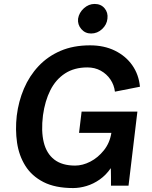

<svg xmlns="http://www.w3.org/2000/svg" viewBox="-20 -942 771 974"><path d="M351 12Q260 12 200.5 -18.5Q141 -49 108.5 -101Q76 -153 66.5 -218.5Q57 -284 65 -355Q74 -428 101.5 -492.5Q129 -557 175.5 -606.5Q222 -656 287 -684Q352 -712 437 -712Q508 -712 563 -685Q618 -658 651 -611Q684 -564 690 -502L563 -477Q559 -511 540 -539Q521 -567 491 -583.5Q461 -600 423 -600Q357 -600 310 -569.5Q263 -539 235.5 -484.5Q208 -430 198 -357Q188 -277 202 -220Q216 -163 255.5 -132.5Q295 -102 361 -102Q399 -102 438 -122Q477 -142 507 -179.5Q537 -217 545 -268H381L394 -376H677L632 0H543Q543 0 543 -13.5Q543 -27 543 -44.5Q543 -62 542.5 -75.5Q542 -89 542 -89Q518 -54 486 -31.5Q454 -9 419 1.5Q384 12 351 12ZM442 -772Q412 -772 392.5 -794.5Q373 -817 376 -847Q381 -878 405.5 -900Q430 -922 460 -922Q492 -922 510.5 -900Q529 -878 525 -847Q522 -817 498 -794.5Q474 -772 442 -772Z"/></svg>

Font: Inclusive Sans SemiBold
Style: Italic
Weight: 600
Italic angle: -7°
Designer: Olivia King
Foundry: Olivia King
Version: Version 2.004